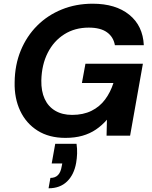

<svg xmlns="http://www.w3.org/2000/svg" viewBox="-20 -732 822 1036"><path d="M333 12Q245 12 183 -27Q121 -66 89 -134Q57 -202 59 -288Q60 -382 92 -459.5Q124 -537 180.5 -593.5Q237 -650 313.5 -681Q390 -712 480 -712Q604 -712 677.5 -652.5Q751 -593 756 -488H600Q592 -533 557 -558Q522 -583 459 -583Q384 -583 327 -547Q270 -511 237.5 -447Q205 -383 203 -298Q202 -240 221 -198.5Q240 -157 278 -134.5Q316 -112 369 -112Q429 -112 473.5 -134Q518 -156 547 -195Q576 -234 592 -284H422L441 -388H751L682 0H555L557 -86Q530 -55 497.5 -33Q465 -11 424.5 0.5Q384 12 333 12ZM242 284 252 228Q278 228 293 212.5Q308 197 313 165L316 150H259L278 44H393Q397 71 396 97Q395 123 391 146Q380 210 342 247Q304 284 242 284Z"/></svg>

Font: DM Sans 20pt ExtraBold
Style: Italic
Weight: 800
Italic angle: -10°
Version: Version 4.004;gftools[0.9.30]